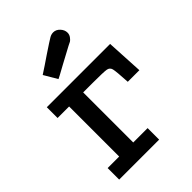

<svg xmlns="http://www.w3.org/2000/svg" viewBox="-205 -791 886 886"><g transform="rotate(-45 238.5 -348.0)"><path d="M41 0V-75.2H116.2V-401.9H41V-472.2H454.1L463.9 -291H388.2Q384.3 -362.8 380.1 -379.4Q376 -396 358.9 -398.9Q341.8 -401.9 270 -401.9H208V-75.2H301.8V0ZM132.8 -590.8Q167 -612.8 213.9 -645Q271 -683.1 282.5 -689.5Q293.9 -695.8 306.2 -695.8Q324.2 -695.8 338.1 -680.9Q352.1 -666 352.1 -647.9Q352.1 -634.8 344 -624.3Q335.9 -613.8 330.6 -610.8Q325.2 -607.9 313 -602.1Q264.2 -576.2 231 -558.1Q197.8 -540 186.8 -533.9Q175.8 -527.8 170.9 -525.9Z"/></g></svg>

Font: CMU Concrete
Style: Bold
Weight: 700
Version: Version 0.7.0